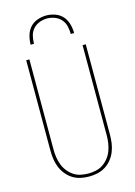

<svg xmlns="http://www.w3.org/2000/svg" viewBox="-141 -1028 781 1109"><g transform="rotate(-15 250.0 -473.5)"><path d="M250 8Q224 8 199 2.5Q174 -3 152.5 -16.5Q131 -30 114.5 -50.5Q98 -71 88.5 -95Q79 -119 75.5 -144Q72 -169 72 -195V-735H91V-195Q91 -172 94.5 -149Q98 -126 106 -104.5Q114 -83 128.5 -64.5Q143 -46 162 -33Q181 -20 204 -15Q227 -10 250 -10Q273 -10 296 -15Q319 -20 338 -33Q357 -46 371.5 -64.5Q386 -83 394 -104.5Q402 -126 405.5 -149Q409 -172 409 -195V-735H428V-195Q428 -169 424.5 -144Q421 -119 411.5 -95Q402 -71 385.5 -50.5Q369 -30 347.5 -16.5Q326 -3 301 2.5Q276 8 250 8ZM120 -815Q120 -842 127.5 -869Q135 -896 152.5 -916Q170 -936 196.5 -945.5Q223 -955 250 -955Q277 -955 303.5 -945.5Q330 -936 347.5 -916Q365 -896 372.5 -869Q380 -842 380 -815H360Q360 -838 354.5 -861.5Q349 -885 333.5 -902.5Q318 -920 295.5 -928.5Q273 -937 250 -937Q227 -937 204.5 -928.5Q182 -920 166.5 -902.5Q151 -885 145.5 -861.5Q140 -838 140 -815Z"/></g></svg>

Font: Zed Mono Thin
Style: Regular
Weight: 100
Monospace: yes
Designer: Belleve Invis
Foundry: Belleve Invis
Version: Version 1.0.0; ttfautohint (v1.8.4)